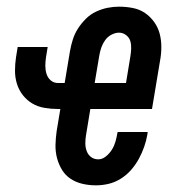

<svg xmlns="http://www.w3.org/2000/svg" viewBox="-20 -548 540 576"><path d="M268 8Q247 8 227.5 3.5Q208 -1 192 -11.5Q176 -22 166 -38.5Q156 -55 151 -74Q146 -93 146.5 -113.5Q147 -134 150 -155L161 -221H154Q133 -221 113 -224.5Q93 -228 77 -237.5Q61 -247 49 -262Q37 -277 31 -296Q25 -315 25 -335.5Q25 -356 28 -376L33 -407H123L118 -376Q116 -363 116 -350.5Q116 -338 119.5 -326.5Q123 -315 132 -307Q141 -299 154 -299H174L190 -395Q193 -412 198.5 -429.5Q204 -447 214 -462.5Q224 -478 237.5 -491.5Q251 -505 268 -513Q285 -521 302.5 -524.5Q320 -528 337 -528Q358 -528 378.5 -524Q399 -520 415 -509Q431 -498 442.5 -482Q454 -466 459 -447Q464 -428 464 -407Q464 -386 460 -365L436 -221H251L238 -142Q236 -130 236 -118Q236 -106 240 -95Q244 -84 253 -77Q262 -70 275 -70Q287 -70 298 -79Q309 -88 316 -99.5Q323 -111 326.5 -123.5Q330 -136 332 -148L333 -152H423L422 -144Q419 -126 412.5 -107.5Q406 -89 396.5 -71.5Q387 -54 373.5 -38.5Q360 -23 342.5 -12Q325 -1 306 3.5Q287 8 268 8ZM358 -299 371 -378Q373 -390 373.5 -402Q374 -414 371 -424.5Q368 -435 358.5 -442.5Q349 -450 337 -450Q326 -450 314.5 -444Q303 -438 295.5 -427.5Q288 -417 284 -405.5Q280 -394 278 -382L264 -299Z"/></svg>

Font: Iosevka Semibold Oblique
Style: Regular
Weight: 600
Italic angle: -9°
Monospace: yes
Designer: Belleve Invis
Foundry: Belleve Invis
Version: Version 32.5.0; ttfautohint (v1.8.4)